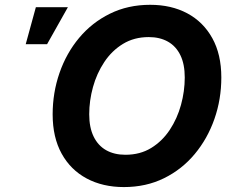

<svg xmlns="http://www.w3.org/2000/svg" viewBox="-20 -757 960 787"><path d="M487.8 9.8Q401.4 9.8 335.4 -25.4Q269.5 -60.5 232.7 -127.2Q195.8 -193.8 195.8 -288.1Q195.8 -377 223.9 -458Q252 -539.1 304.4 -601.8Q356.9 -664.6 430.7 -700.9Q504.4 -737.3 595.7 -737.3Q682.1 -737.3 747.6 -702.4Q813 -667.5 850.1 -600.8Q887.2 -534.2 887.2 -439.5Q887.2 -350.1 858.9 -269.3Q830.6 -188.5 778.1 -125.5Q725.6 -62.5 652.1 -26.4Q578.6 9.8 487.8 9.8ZM494.1 -122.6Q554.2 -122.6 599.6 -150.4Q645 -178.2 675.8 -224.6Q706.5 -271 721.9 -327.1Q737.3 -383.3 737.3 -439.5Q737.3 -493.7 719.5 -530.5Q701.7 -567.4 668.5 -586.2Q635.3 -605 589.8 -605Q529.8 -605 484.1 -577.1Q438.5 -549.3 407.5 -502.7Q376.5 -456.1 361.1 -400.1Q345.7 -344.2 345.7 -288.6Q345.7 -234.4 363.8 -197.3Q381.8 -160.2 415 -141.4Q448.2 -122.6 494.1 -122.6ZM85.4 -575.7 127 -727.5H258.3L172.9 -575.7Z"/></svg>

Font: Inter 16pt
Style: Bold Italic
Weight: 700
Italic angle: -9.3988°
Version: Version 4.001;git-66647c0bb